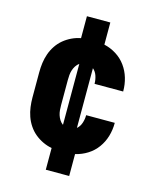

<svg xmlns="http://www.w3.org/2000/svg" viewBox="-111 -705 722 888"><g transform="rotate(15 250.0 -260.5)"><path d="M194 107V3Q172 -1 151 -11Q130 -21 112.5 -35.5Q95 -50 82 -69.5Q69 -89 61.5 -110.5Q54 -132 51 -154.5Q48 -177 48 -200V-320Q48 -343 51 -365.5Q54 -388 61.5 -409.5Q69 -431 82 -450.5Q95 -470 112.5 -484.5Q130 -499 151 -509Q172 -519 194 -523V-628H306V-522Q337 -515 364 -498Q391 -481 409.5 -455.5Q428 -430 437 -399.5Q446 -369 446 -337V-335H309V-336Q309 -354 303 -372.5Q297 -391 283 -403V-117Q297 -129 303 -147.5Q309 -166 309 -184V-185H446V-183Q446 -151 437 -120.5Q428 -90 409.5 -64.5Q391 -39 364 -22Q337 -5 306 2V107ZM217 -114V-406Q207 -399 200.5 -388.5Q194 -378 190.5 -367Q187 -356 186 -344Q185 -332 185 -320V-200Q185 -188 186 -176Q187 -164 190.5 -153Q194 -142 200.5 -131.5Q207 -121 217 -114Z"/></g></svg>

Font: Iosevka SS18 Heavy
Style: Regular
Weight: 900
Monospace: yes
Designer: Belleve Invis
Foundry: Belleve Invis
Version: Version 25.1.1; ttfautohint (v1.8.4)